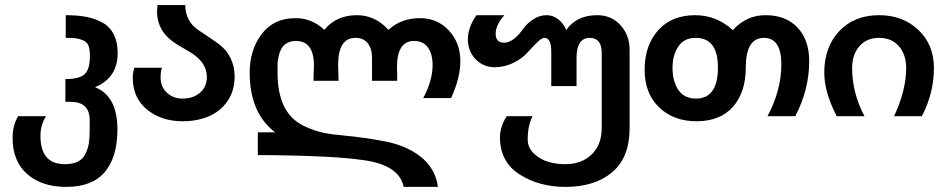

<svg xmlns="http://www.w3.org/2000/svg" viewBox="-20 -480 3747 760"><path d="M242.2 259.8Q145.5 259.8 87.6 209Q29.8 158.2 29.8 65.9Q29.8 16.1 51.8 -20H162.1Q140.1 14.6 140.1 58.1Q140.1 169.9 236.8 169.9Q300.8 169.9 319.8 126Q329.1 105 332 85.4Q335 65.9 335 33.2V-4.9Q335 -77.1 257.8 -77.1H238.8V-167Q293.5 -167 314.7 -186Q335.9 -205.1 335.9 -258.8Q335.9 -285.2 330.1 -299.8Q324.2 -314.5 308.1 -320.8Q292.5 -327.1 279.5 -328.6Q266.6 -330.1 240.2 -330.1V-419.9Q287.1 -419.9 322.5 -413.1Q357.9 -406.2 386.7 -389.9Q415.5 -373.5 430.7 -343.3Q445.8 -313 445.8 -270Q445.8 -171.9 356 -134.8Q444.8 -100.1 444.8 32.2Q444.8 141.6 395 200.7Q345.2 259.8 242.2 259.8Z M702.6 -89.8Q744.6 -89.8 771.7 -113Q798.8 -136.2 798.8 -175.8Q798.8 -235.4 728.5 -275.9Q676.8 -305.7 662.1 -316.9Q606.4 -358.9 602.1 -422.9Q601.6 -429.2 601.6 -436Q601.6 -437.5 603.5 -460H713.4Q713.4 -397.5 763.7 -361.8Q769 -357.9 785.4 -347.4Q801.8 -336.9 811.5 -330.1Q814 -328.1 824 -321.3Q834 -314.5 836.7 -312.5Q839.4 -310.5 847.4 -304.4Q855.5 -298.3 858.6 -295.2Q861.8 -292 867.9 -285.9Q874 -279.8 877.4 -274.9Q880.9 -270 885.3 -262.9Q889.6 -255.9 893.6 -248Q908.7 -215.3 908.7 -176.8Q908.7 -121.1 880.9 -80.3Q853 -39.6 807.1 -19.8Q761.2 0 702.6 0Q619.1 0 562.5 -45.9Q505.4 -92.3 505.4 -172.9Q505.4 -190.4 511.7 -211.9H621.6Q615.7 -198.7 615.7 -172.9Q615.7 -136.2 640.6 -113Q665.5 -89.8 702.6 -89.8Z M1220.7 -160.2Q1220.7 -164.6 1221.7 -189.9Q1222.7 -215.3 1222.7 -220.2Q1222.7 -317.9 1151.4 -317.9Q1096.7 -317.9 1083.5 -259.8Q1078.6 -237.8 1078.6 -228V-193.8Q1078.6 -109.4 1106 -56.2Q1133.3 -2.9 1190.4 22Q1227.5 38.6 1259.5 45.4Q1291.5 52.2 1346.7 57.1Q1422.9 64 1506.3 80.1Q1545.4 87.9 1579.8 102.3Q1614.3 116.7 1643.1 138.7Q1671.9 160.6 1690.4 191.7Q1709 222.7 1713.4 259.8H1577.6Q1561 173.3 1418.5 153.8Q1293.5 135.3 1000.5 133.8V43.9H1069.3Q968.3 -32.7 968.3 -192.9Q968.3 -283.2 1016.6 -346.2Q1064 -408.2 1150.4 -408.2Q1214.8 -408.2 1263.7 -361.8Q1311.5 -419.9 1392.6 -419.9Q1465.3 -419.9 1517.6 -361.8Q1567.9 -408.2 1641.6 -408.2Q1711.9 -408.2 1757.1 -359.1Q1802.2 -310.1 1802.2 -237.8Q1802.2 -171.4 1765.6 -91.8H1655.3Q1692.4 -161.6 1692.4 -223.1Q1692.4 -265.1 1674.1 -291.5Q1655.8 -317.9 1618.7 -317.9Q1551.3 -317.9 1551.3 -212.9Q1551.3 -210 1551.8 -200.4Q1552.2 -190.9 1552.2 -184.1V-160.2H1452.6V-252Q1452.6 -287.1 1435.8 -308.6Q1418.9 -330.1 1386.7 -330.1Q1318.4 -330.1 1318.4 -223.1Q1318.4 -217.3 1319.3 -191.4Q1320.3 -165.5 1320.3 -160.2Z M2344.2 -419.9Q2399.9 -419.9 2436 -380.4Q2472.2 -340.8 2472.2 -283.2V26.9Q2472.2 143.1 2403.8 201.2Q2335 259.8 2218.3 259.8Q2113.8 259.8 2036.1 210Q1959 160.6 1959 63Q1959 21.5 1985.8 -20H2087.9Q2068.8 17.6 2068.8 71.8Q2068.8 105 2094 128.4Q2119.1 151.9 2151.9 161.1Q2183.6 169.9 2216.8 169.9Q2282.7 169.9 2322.3 131.1Q2361.8 92.3 2361.8 26.9V-270Q2361.8 -330.1 2314.9 -330.1Q2262.2 -330.1 2262.2 -252V-139.2H2162.1V-274.9Q2162.1 -330.1 2135.3 -330.1Q2124 -330.1 2106 -312Q2081.1 -287.1 2067.9 -272Q2047.4 -248.5 2012 -231.2Q1976.6 -213.9 1939 -213.9Q1893.1 -213.9 1862.5 -245.8Q1832 -277.8 1832 -324.2Q1832 -372.1 1866.2 -419.9H1976.1Q1941.9 -379.9 1941.9 -347.2Q1941.9 -311 1975.1 -311Q2011.7 -311 2051.3 -366.2Q2066.4 -387.7 2091.1 -403.8Q2115.7 -419.9 2144 -419.9Q2169.9 -419.9 2191.4 -402.1Q2212.9 -384.3 2221.2 -360.8Q2261.7 -419.9 2344.2 -419.9Z M3009.8 -419.9Q3091.3 -419.9 3137.2 -370.6Q3183.1 -321.3 3183.1 -237.8Q3183.1 -125.5 3127.9 -20H3018.1Q3072.8 -123 3072.8 -225.1Q3072.8 -330.1 3003.9 -330.1Q2932.1 -330.1 2932.1 -213.9Q2932.1 -115.2 2881.6 -57.6Q2831.1 0 2736.8 0Q2645.5 0 2587.9 -56.2Q2531.7 -110.8 2531.7 -204.1Q2531.7 -300.3 2585.2 -360.1Q2638.7 -419.9 2731.9 -419.9Q2815.9 -419.9 2880.9 -360.8Q2934.1 -419.9 3009.8 -419.9ZM2642.1 -212.9Q2642.1 -158.7 2665 -124.3Q2688 -89.8 2734.9 -89.8Q2821.8 -89.8 2821.8 -212.9Q2821.8 -330.1 2733.9 -330.1Q2687.5 -330.1 2665 -295.9Q2642.1 -261.2 2642.1 -212.9Z M3460 -419.9Q3553.7 -419.9 3615.2 -361.6Q3676.8 -303.2 3676.8 -210.9Q3676.8 -110.8 3628.9 -20H3519Q3566.9 -122.1 3566.9 -210.9Q3566.9 -263.7 3538.3 -296.9Q3509.8 -330.1 3460 -330.1Q3410.2 -330.1 3381.6 -296.9Q3353 -263.7 3353 -210.9Q3353 -112.8 3401.9 -20H3292Q3242.7 -115.2 3242.7 -192.9Q3242.7 -293.5 3302 -356.7Q3361.3 -419.9 3460 -419.9Z"/></svg>

Font: Miedinger*
Style: Bold
Weight: 700
Version: Version 001.000